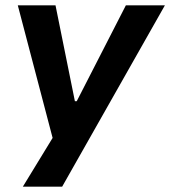

<svg xmlns="http://www.w3.org/2000/svg" viewBox="-20 -523 641 723"><path d="M66 180 193 -28 188 34 47 -503H189L262 -142H269L454 -503H601L214 180Z"/></svg>

Font: Nunito Sans 6pt
Style: Bold Italic
Weight: 700
Italic angle: -9°
Version: Version 3.101;gftools[0.9.27]